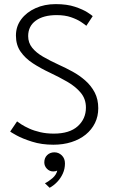

<svg xmlns="http://www.w3.org/2000/svg" viewBox="-20 -692 554 934"><path d="M251 -672Q306 -672 344.8 -659Q383.5 -646 405.5 -631.8Q427.5 -617.5 431 -613.5L400 -566.5Q392.5 -573 373.8 -585.5Q355 -598 325.5 -608.2Q296 -618.5 255.5 -618.5Q191 -618.5 154 -591.5Q117 -564.5 117 -516.5Q117 -484 136.5 -459.8Q156 -435.5 189.8 -416Q223.5 -396.5 266 -377Q299.5 -362 333.2 -343.5Q367 -325 395.2 -300Q423.5 -275 440.8 -242Q458 -209 458 -165.5Q458 -126 442 -93.5Q426 -61 396.8 -37.2Q367.5 -13.5 327.5 -0.8Q287.5 12 239.5 12Q182.5 12 136 -2.8Q89.5 -17.5 61 -33.2Q32.5 -49 29.5 -52L63 -101.5Q69 -96.5 84.2 -86.8Q99.5 -77 122.5 -66.5Q145.5 -56 175.8 -49Q206 -42 241.5 -42Q318.5 -42 358.2 -78Q398 -114 398 -168.5Q398 -211 372.5 -241.2Q347 -271.5 307 -294.5Q267 -317.5 223.5 -338Q177.5 -359.5 140 -384Q102.5 -408.5 80 -441Q57.5 -473.5 57.5 -519Q57.5 -563.5 83.2 -598Q109 -632.5 152.8 -652.2Q196.5 -672 251 -672ZM221.5 221.5 198.5 199.5Q215.5 191.5 234.8 175Q254 158.5 258.5 138Q250 142 239 142Q221 142 208.2 128.8Q195.5 115.5 195.5 98Q195.5 76 209.5 62.5Q223.5 49 244.5 49Q265.5 49 280.8 64Q296 79 296 103Q296 129.5 285.5 152.5Q275 175.5 258.2 193Q241.5 210.5 221.5 221.5Z"/></svg>

Font: League Spartan Thin Light
Style: Regular
Weight: 300
Version: Version 2.002